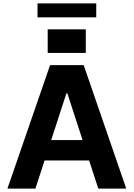

<svg xmlns="http://www.w3.org/2000/svg" viewBox="-20 -1111 788 1131"><path d="M546.9 -1090.9H201V-1008.9H546.9ZM261 -938.2V-799H485.4V-938.2ZM558.9 0H723.7L473 -727.3H274.9L23.8 0H188.6L242.5 -165.8H505ZM281.6 -285.9 371.1 -561.1H376.8L466.3 -285.9Z"/></svg>

Font: TID UI
Style: Bold
Weight: 700
Designer: The TID Project Authors
Foundry: Bakken & Bæck
Version: Version 1.001;hotconv 1.0.109;makeotfexe 2.5.65596